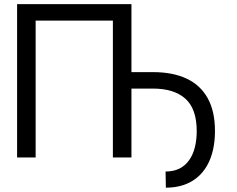

<svg xmlns="http://www.w3.org/2000/svg" viewBox="-20 -747 1125 911"><path d="M603.7 -727.3V0H515.6V-649.1H149.1V0H61.1V-727.3ZM603.7 -326.7V-404.8H706Q799 -404.8 864.7 -374.3Q930.4 -343.8 965.2 -281.6Q1000 -219.5 1000 -125Q1000 -75.6 990.2 -33.9Q980.5 7.8 961.3 40.7Q942.1 73.5 914.1 96.4Q886 119.3 849.1 131.4Q812.1 143.5 767 143.5L765.6 66.8Q804 66.8 831.9 52.6Q859.7 38.4 877.8 12.4Q896 -13.5 904.7 -48.5Q913.4 -83.5 913.4 -125Q913.4 -230.5 859.7 -278.6Q806.1 -326.7 706 -326.7Z"/></svg>

Font: InterMG
Style: Regular
Weight: 400
Designer: Rasmus Andersson
Foundry: rsms
Version: Version 3.019;December 26, 2023;FontCreator 15.0.0.2955 64-b